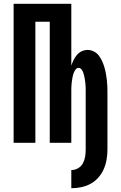

<svg xmlns="http://www.w3.org/2000/svg" viewBox="-20 -755 640 1015"><path d="M357 240V144Q376 144 392.5 134.5Q409 125 418 108.5Q427 92 430 73.5Q433 55 433 36V-262Q433 -272 433 -281Q433 -290 432.5 -299Q432 -308 431 -317.5Q430 -327 428.5 -336Q427 -345 425 -354Q423 -363 420 -371.5Q417 -380 411 -388Q405 -396 395 -396Q386 -396 380 -388Q374 -380 370.5 -371.5Q367 -363 365 -354Q363 -345 361.5 -336Q360 -327 359 -317.5Q358 -308 357.5 -299Q357 -290 357 -281Q357 -272 357 -262V0H243V-640H167V0H52V-735H357V-408Q362 -423 369 -437.5Q376 -452 386.5 -464.5Q397 -477 412 -484Q427 -491 443 -491Q460 -491 476 -483Q492 -475 502.5 -461Q513 -447 520 -431.5Q527 -416 532 -399Q537 -382 540 -365Q543 -348 545 -331Q547 -314 547.5 -297Q548 -280 548 -262V36Q548 62 543.5 88.5Q539 115 528.5 139Q518 163 500 183.5Q482 204 459 216.5Q436 229 410 234.5Q384 240 357 240Z"/></svg>

Font: Iosevka Extrabold Extended
Style: Regular
Weight: 800
Width: 7
Monospace: yes
Designer: Belleve Invis
Foundry: Belleve Invis
Version: Version 32.5.0; ttfautohint (v1.8.4)